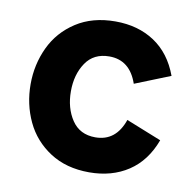

<svg xmlns="http://www.w3.org/2000/svg" viewBox="-64 -568 651 643"><g transform="rotate(10 262.0 -246.5)"><path d="M35 -247Q35 -314 62.5 -372.5Q90 -431 145.5 -467Q201 -503 279 -503Q356 -503 412 -466Q468 -429 495 -356L375 -308Q349 -384 279 -384Q226 -384 199 -344Q172 -304 172 -247Q172 -190 199 -149.5Q226 -109 279 -109Q349 -109 375 -185L495 -137Q468 -64 412 -27Q356 10 279 10Q201 10 145.5 -26Q90 -62 62.5 -120.5Q35 -179 35 -247Z"/></g></svg>

Font: Hanken Grotesk ExtraBold
Style: Regular
Weight: 800
Designer: Alfredo Marco Pradil
Foundry: Hanken Design Co.
Version: Version 3.014